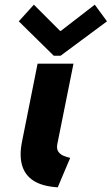

<svg xmlns="http://www.w3.org/2000/svg" viewBox="-20 -800 481 828"><path d="M229 7.8Q163.6 3.9 125.7 -20Q87.9 -43.9 75.4 -86.4Q63 -128.9 74.7 -188L142.1 -525.4H296.9L227.1 -178.2Q223.1 -156.2 232.7 -144.3Q242.2 -132.3 257.1 -127Q272 -121.6 282.7 -119.1ZM211.9 -559.6 61 -708 126 -779.8 238.8 -667H242.7L388.7 -779.8L441.4 -708L241.2 -559.6Z"/></svg>

Font: Reddit Sans ExtraBold
Style: Italic
Weight: 800
Italic angle: -11.25°
Designer: Stephen Hutchings
Version: Version 1.013